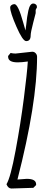

<svg xmlns="http://www.w3.org/2000/svg" viewBox="-20 -1056 249 1085"><path d="M16.6 0ZM189 -1015.1 181.6 -1000V-981.9L167.5 -927.2Q153.3 -872.6 153.3 -856Q153.3 -823.7 127.9 -823.7Q108.4 -823.7 73 -904.8Q37.6 -985.8 37.6 -1013.7Q37.6 -1021.5 44.9 -1027.1Q52.2 -1032.7 61.5 -1032.7Q82.5 -1032.7 110.8 -929.7L124 -883.8Q126 -894.5 128.4 -917.5Q130.9 -940.4 133.3 -958.5Q136.2 -976.6 140.1 -995.6Q148.9 -1036.1 168 -1036.1Q176.8 -1036.1 182.9 -1030.5Q189 -1024.9 189 -1015.1ZM67.9 -753.4 162.1 -763.7Q173.8 -763.7 181.6 -755.1Q189.5 -746.6 189.5 -734.9Q189.5 -473.1 78.6 -41.5L131.3 -45.4Q184.1 -45.4 184.1 -14.6V-10.3L168.5 5.4L44.9 9.3Q25.9 9.3 16.6 -15.1Q39.6 -51.8 68.1 -205.3Q96.7 -358.9 115 -502Q133.3 -645 137.2 -708.5Q103 -703.6 80.1 -703.6Q25.9 -703.6 25.9 -735.4V-739.7L39.6 -756.3V-756.8Q52.7 -753.4 67.9 -753.4Z"/></svg>

Font: Amatic
Style: Bold
Weight: 700
Width: 3
Version: Version 2.000; ttfautohint (v0.92-dirty) -l 8 -r 50 -G 50 -x